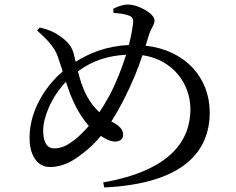

<svg xmlns="http://www.w3.org/2000/svg" viewBox="-20 -794 1040 845"><path d="M535 -553C517 -496 493 -433 462 -374C448 -349 433 -323 417 -300C398 -318 379 -341 363 -370C344 -405 332 -444 323 -480C389 -529 458 -549 535 -553ZM480 -737C503 -736 523 -733 540 -728C557 -723 568 -717 566 -694C563 -668 557 -634 547 -596C447 -591 373 -560 313 -522L304 -559C293 -602 260 -624 236 -640C216 -655 185 -666 155 -673L143 -660C188 -620 220 -586 234 -546L256 -480C200 -432 110 -326 110 -186C110 -122 137 -59 200 -59C259 -59 305 -88 344 -119C372 -140 399 -165 424 -196C441 -184 466 -171 486 -171C507 -171 522 -181 522 -201C522 -227 500 -243 478 -255L470 -259C487 -286 504 -315 521 -348C563 -430 588 -493 607 -551C740 -532 818 -426 818 -314C818 -182 739 -45 434 9L439 31C795 14 903 -133 903 -299C903 -451 797 -573 621 -593L636 -642C645 -671 660 -684 660 -704C660 -735 588 -774 543 -774C523 -774 498 -766 478 -755ZM270 -434C280 -403 291 -373 304 -345C320 -310 342 -273 371 -240C350 -216 329 -195 310 -180C279 -156 254 -141 217 -141C190 -141 170 -164 170 -219C170 -275 203 -363 270 -434Z"/></svg>

Font: Noto Serif CJK SC Medium
Style: Regular
Weight: 500
Designer: Ryoko NISHIZUKA 西塚涼子 (kana & ideographs); Frank Grießhammer (Latin, Greek & Cyrillic); Wenlong ZHANG 张文龙 (bopomofo); San
Foundry: Adobe
Version: Version 2.001;hotconv 1.1.0;makeotfexe 2.6.0